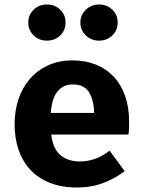

<svg xmlns="http://www.w3.org/2000/svg" viewBox="-20 -818 640 855"><path d="M208 -219Q216 -154 250 -126.5Q284 -99 335 -99Q369 -99 401.5 -110Q434 -121 468 -147L535 -56Q496 -25 442 -4Q388 17 323 17Q254 17 201.5 -4Q149 -25 114.5 -62.5Q80 -100 62.5 -151.5Q45 -203 45 -265Q45 -324 62 -375.5Q79 -427 112 -465.5Q145 -504 193 -526.5Q241 -549 303 -549Q360 -549 406.5 -530.5Q453 -512 486 -477Q519 -442 537 -391Q555 -340 555 -276Q555 -262 554.5 -246.5Q554 -231 552 -219ZM304 -442Q262 -442 236.5 -411.5Q211 -381 206 -315H399Q398 -372 376.5 -407Q355 -442 304 -442ZM189 -637Q154 -637 130 -660Q106 -683 106 -718Q106 -752 130 -775Q154 -798 189 -798Q224 -798 248 -775Q272 -752 272 -718Q272 -683 248 -660Q224 -637 189 -637ZM421 -637Q387 -637 362.5 -660Q338 -683 338 -718Q338 -752 362.5 -775Q387 -798 421 -798Q456 -798 480 -775Q504 -752 504 -718Q504 -683 480 -660Q456 -637 421 -637Z"/></svg>

Font: Qzxlaeiskcpccdgjqmyffctclhy
Style: Regular
Weight: 700
Monospace: yes
Designer: Carrois Corporate & Edenspiekermann
Foundry: Carrois Corporate GbR & Edenspiekermann AG
Version: Version 2.001